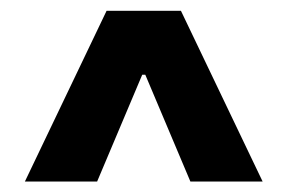

<svg xmlns="http://www.w3.org/2000/svg" viewBox="-20 -736 537 358"><path d="M235.4 -637.7H260.7V-596.7H235.4ZM26.4 -397.5 178.7 -715.8H317.4L469.7 -397.5H335L245.1 -610.4H251L161.1 -397.5Z"/></svg>

Font: Inter 18pt Black
Style: Regular
Weight: 900
Designer: Rasmus Andersson
Foundry: rsms
Version: Version 4.001;git-66647c0bb